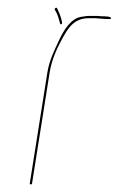

<svg xmlns="http://www.w3.org/2000/svg" viewBox="-20 -495 313 507"><path d="M143.9 -435C142 -445.9 139.7 -453.2 135.3 -463L130.9 -473C128.9 -476.9 123.5 -472.8 124.4 -470L129.9 -460C134.4 -449.7 135.8 -442.8 138.6 -433C139.3 -429 144.6 -431 143.9 -435ZM61.3 -8C63.3 -8 64.4 -9 64.7 -11L111 -303C116.1 -335.1 128.7 -364 142 -388.5C158.4 -418.6 173.6 -447 214.8 -447H229.8C237.3 -447 271.9 -442.3 273.1 -446C275.2 -452.3 254.9 -452 248.6 -452C242.7 -452.7 236.7 -453 230.7 -453H215.7C211.1 -453 205 -452.3 197.4 -451C168.1 -448.4 148.4 -415.3 136.8 -390.5C124.6 -364.2 110.3 -336.8 105 -303L58.7 -11C58.4 -9 59.3 -8 61.3 -8Z"/></svg>

Font: Proton
Style: HlIt
Weight: 500
Version: Version 1.017